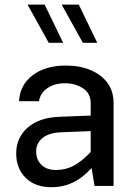

<svg xmlns="http://www.w3.org/2000/svg" viewBox="-20 -801 592 827"><path d="M469.2 -356.9V0H387.2L374.5 -77.1Q334.5 -33.7 292.5 -14.2Q250.5 5.4 201.7 5.4Q131.8 5.4 90.8 -34.7Q49.8 -74.7 49.8 -140.6Q49.8 -207.5 98.9 -251Q147.9 -294.4 234.9 -297.9L370.6 -303.2V-356.9Q370.6 -398.9 337.4 -420.7Q304.2 -442.4 259.3 -442.4Q214.4 -442.4 183.8 -421.1Q153.3 -399.9 147.9 -365.2H62Q65.9 -435.1 120.6 -476.8Q175.3 -518.6 264.2 -518.6Q322.8 -518.6 369.1 -499.5Q415.5 -480.5 442.4 -444.6Q469.2 -408.7 469.2 -356.9ZM135.7 -148.9Q135.7 -113.3 158.4 -91.1Q181.2 -68.8 220.7 -68.8Q262.2 -68.8 296.6 -86.9Q331.1 -105 370.6 -146V-236.3L239.3 -231Q189.5 -228.5 162.6 -206.1Q135.7 -183.6 135.7 -148.9ZM252 -616.7H189.9L98.6 -781.2H172.4ZM398.9 -616.7H336.9L245.6 -781.2H319.3Z"/></svg>

Font: Estedad-FD Medium
Style: Regular
Weight: 500
Designer: Amin Abedi
Version: Version 7.3